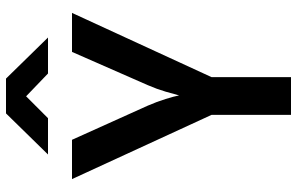

<svg xmlns="http://www.w3.org/2000/svg" viewBox="-195 -795 990 640"><g transform="rotate(-90 300.0 -475.0)"><path d="M237 0V-265L23 -730H154L268 -477Q281 -447 290 -418Q299 -389 302 -373Q306 -389 314.5 -418Q323 -447 336 -477L447 -730H577L363 -265V0ZM105 -810 242 -950H358L495 -810H375L299 -883L226 -810Z"/></g></svg>

Font: NKDuy Mono
Style: Bold
Weight: 700
Monospace: yes
Designer: NKDuy
Foundry: NKDuy
Version: Version 2.251; ttfautohint (v1.8.4.7-5d5b)